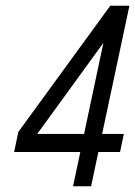

<svg xmlns="http://www.w3.org/2000/svg" viewBox="-20 -650 472 670"><path d="M234.9 0 260.3 -119.6H29.3L43.9 -189.5L364.7 -629.9H431.6L336.4 -182.6H412.1L398.9 -119.6H323.2L297.9 0ZM273.4 -182.6 340.8 -500.5 109.9 -182.6Z"/></svg>

Font: Fibel Nord
Style: Italic
Weight: 400
Designer: Peter Wiegel
Foundry: Peter Wioegel
Version: Version 000.000